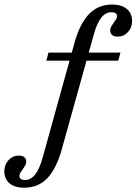

<svg xmlns="http://www.w3.org/2000/svg" viewBox="-155 -651 614 863"><path d="M-46.8 192.7Q-88.7 192.7 -112.1 173Q-135.5 153.2 -135.5 118.5Q-135.5 88.7 -116.5 68.5Q-97.6 48.4 -71 48.4Q-54.8 48.4 -46 55.2Q-37.1 62.1 -37.1 75.8Q-37.1 84.7 -41.9 93.1Q-46.8 101.6 -52.8 109.7Q-58.9 117.7 -63.3 125Q-67.7 132.3 -67.7 140.3Q-67.7 158.1 -42.7 158.1Q-16.1 158.1 3.2 133.1Q22.6 108.1 36.3 58.9L180.6 -461.3Q204.8 -546.8 246 -588.7Q287.1 -630.6 349.2 -630.6Q391.1 -630.6 414.9 -610.9Q438.7 -591.1 438.7 -556.5Q438.7 -526.6 419.8 -506.5Q400.8 -486.3 373.4 -486.3Q358.1 -486.3 349.2 -493.5Q340.3 -500.8 340.3 -513.7Q340.3 -523.4 344.8 -531.5Q349.2 -539.5 355.2 -547.6Q361.3 -555.6 366.1 -562.9Q371 -570.2 371 -578.2Q371 -596 346 -596Q319.4 -596 300 -571.4Q280.6 -546.8 266.9 -496.8L121.8 23.4Q97.6 108.1 57.3 150.4Q16.9 192.7 -46.8 192.7ZM53.2 -378.2 62.9 -414.5H386.3L376.6 -378.2Z"/></svg>

Font: Playfair 9pt
Style: Italic
Weight: 400
Italic angle: -15.6°
Designer: Claus Eggers Sørensen
Foundry: Claus Eggers Sørensen
Version: Version 2.001;gftools[0.9.30]